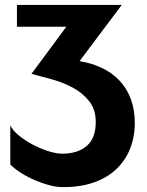

<svg xmlns="http://www.w3.org/2000/svg" viewBox="-20 -699 598 782"><path d="M476 -679 304 -450Q353 -442 394.5 -422.5Q436 -403 466 -371.5Q496 -340 512.5 -296.5Q529 -253 529 -198Q529 -141 509.5 -92.5Q490 -44 452.5 -9Q415 26 359.5 45Q304 64 233 63Q210 63 181.5 55.5Q153 48 123.5 35.5Q94 23 67.5 6.5Q41 -10 22 -29V-189Q31 -168 57 -147Q83 -126 114.5 -109.5Q146 -93 178 -83Q210 -73 233 -73Q296 -73 333 -104.5Q370 -136 370 -202Q370 -253 343.5 -286.5Q317 -320 277.5 -341.5Q238 -363 192.5 -375.5Q147 -388 109 -398H108L250 -590H49V-679Z"/></svg>

Font: BM HANNA
Style: Regular
Weight: 400
Designer: BONGJIN KIM, JAEHYUN KEUM, MINJUNG KIM, JUHEE TAE
Foundry: WOOWA BROTHERS Corporation.
Version: Version 1.000